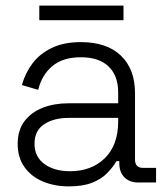

<svg xmlns="http://www.w3.org/2000/svg" viewBox="-20 -650 590 684"><path d="M43 -137Q43 -186 67 -218Q91 -250 132 -266Q173 -282 223 -282H401V-321Q401 -380 367 -413Q333 -446 268 -446Q204 -446 166.5 -414.5Q129 -383 116 -330L58 -347Q70 -390 96 -424.5Q122 -459 165 -479.5Q208 -500 268 -500Q360 -500 410.5 -452Q461 -404 461 -318V-82Q461 -52 489 -52H536V0H472Q441 0 423 -18.5Q405 -37 405 -69V-76H395Q382 -54 361.5 -33Q341 -12 308 1Q275 14 225 14Q174 14 132.5 -3.5Q91 -21 67 -55Q43 -89 43 -137ZM401 -218V-230H224Q172 -230 137.5 -207.5Q103 -185 103 -138Q103 -91 138.5 -65.5Q174 -40 229 -40Q306 -40 353.5 -86.5Q401 -133 401 -218ZM120 -578V-630H420V-578Z"/></svg>

Font: Space Grotesk Frontify Light
Style: Regular
Weight: 300
Designer: Florian Karsten
Version: Version 2.000